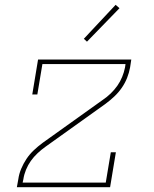

<svg xmlns="http://www.w3.org/2000/svg" viewBox="-20 -777 640 797"><path d="M50 0 56 -33Q59 -55 68 -76.5Q77 -98 90 -117.5Q103 -137 120.5 -153.5Q138 -170 157 -184L406 -362Q424 -374 439.5 -389Q455 -404 467 -421Q479 -438 487 -457.5Q495 -477 499 -497L501 -511H156L135 -385H114L138 -530H525L520 -497Q516 -475 507.5 -453.5Q499 -432 485.5 -412.5Q472 -393 454.5 -376.5Q437 -360 418 -346L169 -168Q152 -156 136 -141Q120 -126 108 -109Q96 -92 88 -72.5Q80 -53 77 -33L74 -19H419L440 -145H461L437 0ZM341 -604 328 -616 460 -757 476 -743Z"/></svg>

Font: Iosevka Curly Slab ThEx
Style: Italic
Weight: 100
Width: 7
Italic angle: -9°
Monospace: yes
Designer: Belleve Invis
Foundry: Belleve Invis
Version: Version 11.1.0; ttfautohint (v1.8.3)